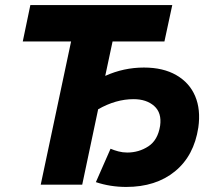

<svg xmlns="http://www.w3.org/2000/svg" viewBox="-20 -730 859 759"><path d="M141 0 261 -566H70L100 -710H661L630 -566H425L396 -430Q469 -463 549 -463Q625 -463 677 -433Q729 -403 751.5 -350Q774 -297 764 -226Q747 -114 671.5 -52.5Q596 9 479 9Q416 9 359 -10L417 -142Q431 -136 448 -131.5Q465 -127 483 -127Q529 -127 566.5 -151.5Q604 -176 613 -233Q620 -284 589.5 -311Q559 -338 508 -338Q438 -338 368 -298L305 0Z"/></svg>

Font: Raleway ExtraBold
Style: Italic
Weight: 800
Italic angle: -12°
Designer: Matt McInerney, Pablo Impallari, Rodrigo Fuenzalida
Foundry: Matt McInerney, Pablo Impallari, Rodrigo Fuenzalida
Version: Version 4.026